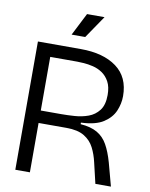

<svg xmlns="http://www.w3.org/2000/svg" viewBox="-92 -907 758 973"><g transform="rotate(10 287.5 -420.0)"><path d="M55 0V-660H276Q392 -660 460 -610Q528 -560 528 -462Q528 -423 512 -385.5Q496 -348 456 -322Q416 -296 341 -293V-285Q394 -281 427 -262Q460 -243 480 -207.5Q500 -172 515 -119L547 0H467L442 -106Q433 -146 416 -179.5Q399 -213 365.5 -233.5Q332 -254 273 -254H130V0ZM130 -318H236Q267 -318 304 -320.5Q341 -323 374 -335Q407 -347 428.5 -375Q450 -403 450 -454Q450 -496 435.5 -522.5Q421 -549 398.5 -564Q376 -579 350.5 -585Q325 -591 303.5 -592.5Q282 -594 269 -594H130ZM287 -724H217L276 -840H366Z"/></g></svg>

Font: Bricolage Grotesque 48pt Light
Style: Regular
Weight: 300
Designer: Mathieu Triay
Foundry: Atelier Triay
Version: Version 1.000; ttfautohint (v1.8.4.7-5d5b);gftools[0.9.32]